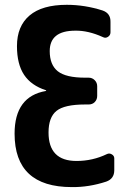

<svg xmlns="http://www.w3.org/2000/svg" viewBox="-20 -760 540 790"><path d="M419.9 -126Q429.7 -130.9 439.9 -125Q450.2 -119.1 450.2 -108.4V-59.6Q450.2 -24.4 417 -12.7Q345.7 10.7 275.4 9.8Q40 9.8 40 -210Q40 -363.3 168.9 -385.7Q169.9 -385.7 169.9 -387.7Q169.9 -388.7 168.9 -388.7Q108.4 -408.2 79.1 -452.1Q49.8 -496.1 49.8 -570.3Q49.8 -652.3 101.6 -696.3Q153.3 -740.2 254.9 -740.2Q329.1 -740.2 402.3 -716.8Q435.5 -705.1 434.6 -669.9V-627Q434.6 -615.2 424.3 -608.4Q414.1 -601.6 403.3 -607.4Q342.8 -634.8 290 -633.8Q184.6 -633.8 184.6 -549.8Q184.6 -493.2 217.8 -466.8Q251 -440.4 330.1 -440.4H344.7Q359.4 -440.4 369.6 -430.2Q379.9 -419.9 379.9 -405.3V-365.2Q379.9 -350.6 370.1 -340.3Q360.4 -330.1 344.7 -330.1H330.1Q245.1 -330.1 212.4 -303.7Q179.7 -277.3 179.7 -214.8Q179.7 -97.7 294.9 -97.7Q361.3 -97.7 419.9 -126Z"/></svg>

Font: Rounded-L Mgen+ 1mn bold
Style: Bold
Weight: 700
Designer: [Source Han Sans]
Ryoko NISHIZUKA  (kana & ideographs); Paul D. Hunt (Latin, Greek & Cyrillic); Wenlong ZHANG  (bopomofo
Version: Version 1.059.20150602